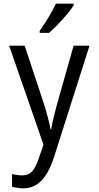

<svg xmlns="http://www.w3.org/2000/svg" viewBox="-20 -786 540 1051"><path d="M197 -617V-606H249C290 -642 358 -715 383 -757V-766H286C265 -721 235 -671 197 -617ZM108 245C194 245 244 174 277 70L470 -536H383L295 -226C283 -183 267 -120 260 -78H257C248 -123 235 -173 218 -225L115 -536H30L218 6L193 79C169 148 148 174 100 174C82 174 61 170 46 167V237C66 241 87 245 108 245Z"/></svg>

Font: Noto Sans Mono ExtraCondensed
Style: Regular
Weight: 400
Width: 2
Designer: Monotype Design Team
Foundry: Monotype Imaging Inc.
Version: Version 2.014